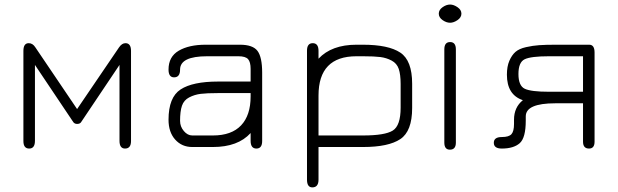

<svg xmlns="http://www.w3.org/2000/svg" viewBox="-20 -647 2718 845"><path d="M319.3 -101.6Q308.6 -101.6 302.7 -109.4L133.8 -361.3V-27.3Q133.8 6.8 108.4 6.8Q83 6.8 83 -26.4V-422.9Q83 -457 106.4 -457Q124 -457 135.7 -438.5L319.3 -167L503.9 -438.5Q516.6 -457 532.2 -457Q556.6 -457 556.6 -422.9V-26.4Q556.6 6.8 530.3 6.8Q505.9 6.8 505.9 -27.3V-361.3L336.9 -109.4Q332 -101.6 319.3 -101.6Z M939.5 -237.3Q889.6 -237.3 862.8 -233.9Q835.9 -230.5 812.5 -218.3Q789.1 -206.1 780.8 -181.6Q772.5 -157.2 772.5 -115.2Q772.5 -89.8 789.1 -70.3Q805.7 -50.8 826.2 -50.8H917Q999 -50.8 1041 -95.2Q1083 -139.6 1083 -222.7V-237.3ZM939.5 -288.1H1083V-343.8Q1083 -374 1071.8 -386.7Q1060.5 -399.4 1029.3 -399.4H891.6Q772.5 -399.4 772.5 -340.8Q772.5 -306.6 746.1 -306.6Q721.7 -306.6 721.7 -340.8Q721.7 -397.5 766.6 -423.8Q811.5 -450.2 884.8 -450.2H1036.1Q1092.8 -450.2 1113.3 -422.9Q1133.8 -395.5 1133.8 -327.1V-26.4Q1133.8 6.8 1108.4 6.8Q1083 6.8 1083 -27.3V-61.5Q1027.3 0 917 0H826.2Q780.3 0 751 -32.7Q721.7 -65.4 721.7 -120.1Q721.7 -218.8 774.9 -253.4Q828.1 -288.1 939.5 -288.1Z M1743.2 -277.3Q1743.2 -319.3 1734.9 -343.8Q1726.6 -368.2 1703.6 -380.4Q1680.7 -392.6 1653.8 -396Q1627 -399.4 1577.1 -399.4H1548.8Q1381.8 -399.4 1381.8 -226.6V-50.8H1578.1Q1673.8 -50.8 1708.5 -72.3Q1743.2 -93.8 1743.2 -172.9ZM1793.9 -171.9Q1793.9 -69.3 1741.7 -34.7Q1689.5 0 1578.1 0H1381.8V143.6Q1381.8 177.7 1354.5 177.7Q1331.1 177.7 1331.1 143.6V-423.8Q1331.1 -457 1356.4 -457Q1381.8 -457 1381.8 -422.9V-388.7Q1439.5 -450.2 1548.8 -450.2H1577.1Q1689.5 -450.2 1741.7 -415.5Q1793.9 -380.9 1793.9 -278.3Z M1960 11.7Q1935.5 11.7 1935.5 -19.5V-429.7Q1935.5 -461.9 1960.9 -461.9Q1986.3 -461.9 1986.3 -429.7V-19.5Q1986.3 11.7 1960 11.7ZM1960.9 -627Q1976.6 -627 1993.7 -615.2Q2010.7 -603.5 2010.7 -586.9Q2010.7 -570.3 1993.7 -558.6Q1976.6 -546.9 1960.9 -546.9Q1944.3 -546.9 1927.7 -558.6Q1911.1 -570.3 1911.1 -586.9Q1911.1 -603.5 1927.7 -615.2Q1944.3 -627 1960.9 -627Z M2427.7 -450.2H2573.2Q2596.7 -450.2 2596.7 -416V-23.4Q2596.7 6.8 2572.3 6.8Q2545.9 6.8 2545.9 -23.4V-192.4H2423.8Q2293.9 -192.4 2293.9 -134.8V-116.2Q2293.9 -40 2267.1 -16.6Q2240.2 6.8 2188.5 6.8Q2153.3 6.8 2153.3 -18.6Q2153.3 -43.9 2188.5 -43.9Q2219.7 -43.9 2231 -56.6Q2242.2 -69.3 2242.2 -101.6V-120.1Q2242.2 -174.8 2281.2 -206.1Q2210.9 -229.5 2210.9 -318.4Q2210.9 -354.5 2221.7 -379.4Q2232.4 -404.3 2248.5 -418.5Q2264.6 -432.6 2294.9 -439.5Q2325.2 -446.3 2353 -448.2Q2380.9 -450.2 2427.7 -450.2ZM2395.5 -243.2H2545.9V-399.4H2395.5Q2316.4 -399.4 2289.1 -386.2Q2261.7 -373 2261.7 -321.3Q2261.7 -269.5 2289.6 -256.3Q2317.4 -243.2 2395.5 -243.2Z"/></svg>

Font: Jura
Style: Book
Weight: 400
Version: Version 2.3